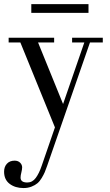

<svg xmlns="http://www.w3.org/2000/svg" viewBox="-23 -617 543 944"><path d="M130.9 -553.7V-596.7H412.1V-553.7ZM-2.9 227.1Q-2.9 203.1 11 188Q24.9 172.9 48.8 172.9Q65.9 172.9 75.9 182.9Q85.9 192.9 85.9 206.1Q85.9 215.3 82 231Q78.1 245.6 78.1 256.3Q78.1 280.3 111.3 280.3Q136.2 280.3 152.8 257.8Q169.4 235.4 182.1 197.8L247.1 9.3L77.1 -408.2H19.5V-431.6H243.2V-408.2H164.1L287.1 -105.5L391.6 -408.2H331.5V-431.6H482.4V-408.2H419.4L208.5 199.2Q202.1 217.8 197 229.7Q191.9 241.7 182.1 258.1Q172.4 274.4 161.1 283.9Q149.9 293.5 132.1 300.5Q114.3 307.6 92.8 307.6Q51.8 307.6 24.4 286.9Q-2.9 266.1 -2.9 227.1Z"/></svg>

Font: Theano Didot
Style: Regular
Weight: 400
Designer: Alexey Kryukov
Version: Version 2.0